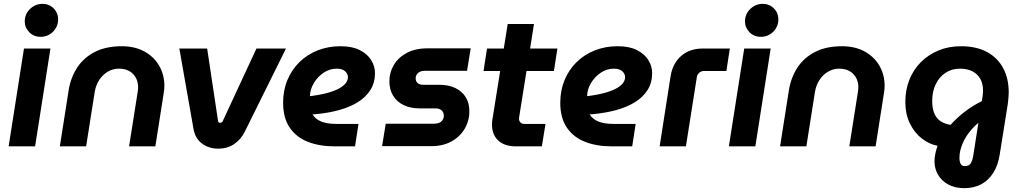

<svg xmlns="http://www.w3.org/2000/svg" viewBox="-20 -763 5323 1001"><path d="M25 0 105 -510H243L163 0ZM192 -571Q156 -571 132.5 -595Q109 -619 109 -652Q109 -677 121.5 -697.5Q134 -718 155 -730.5Q176 -743 201 -743Q236 -743 259.5 -719.5Q283 -696 283 -661Q283 -637 271 -616.5Q259 -596 238.5 -583.5Q218 -571 192 -571Z M292 0 338 -293Q349 -360 383 -411.5Q417 -463 475 -492.5Q533 -522 615 -522Q683 -522 733 -494.5Q783 -467 810 -420Q837 -373 837 -316Q837 -307 836 -296Q835 -285 833 -274L790 0H653L698 -285Q699 -291 699.5 -296.5Q700 -302 700 -307Q700 -351 673 -378Q646 -405 600 -405Q569 -405 542.5 -389.5Q516 -374 498 -347Q480 -320 474 -285L429 0Z M1117 12Q1070 12 1034 -14Q998 -40 989 -90L915 -510H1060L1117 -131Q1118 -127 1120.5 -125Q1123 -123 1127 -123Q1138 -123 1141 -131L1317 -510H1471L1256 -76Q1236 -36 1201 -12Q1166 12 1117 12Z M1724 0Q1646 0 1585.5 -23.5Q1525 -47 1490.5 -97.5Q1456 -148 1456 -227Q1456 -292 1478.5 -346Q1501 -400 1541.5 -439.5Q1582 -479 1636.5 -500.5Q1691 -522 1755 -522Q1816 -522 1855.5 -502Q1895 -482 1915 -450Q1935 -418 1935 -382Q1935 -332 1911.5 -294.5Q1888 -257 1846.5 -231Q1805 -205 1749 -189.5Q1693 -174 1628 -168Q1621 -167 1617 -167Q1613 -167 1609 -167Q1624 -142 1654.5 -129.5Q1685 -117 1734 -117H1849L1831 0ZM1596 -262Q1598 -262 1600.5 -262Q1603 -262 1607 -263Q1664 -271 1700.5 -282.5Q1737 -294 1757.5 -307.5Q1778 -321 1786 -334.5Q1794 -348 1794 -360Q1794 -378 1779.5 -391.5Q1765 -405 1735 -405Q1698 -405 1666.5 -383.5Q1635 -362 1616 -329.5Q1597 -297 1596 -264Q1596 -263 1596 -263Q1596 -263 1596 -262Z M1972 -1 1991 -118H2244Q2259 -118 2270 -123Q2281 -128 2287.5 -137.5Q2294 -147 2294 -159Q2294 -177 2282.5 -187.5Q2271 -198 2251 -198H2167Q2120 -198 2084.5 -215Q2049 -232 2029.5 -264Q2010 -296 2010 -340Q2010 -384 2032.5 -423Q2055 -462 2099.5 -486.5Q2144 -511 2209 -511H2434L2415 -394H2194Q2180 -394 2169.5 -389Q2159 -384 2153.5 -376Q2148 -368 2147 -357Q2147 -339 2157 -330Q2167 -321 2186 -321H2269Q2319 -321 2354 -304Q2389 -287 2408 -256.5Q2427 -226 2427 -183Q2427 -133 2402.5 -91.5Q2378 -50 2333.5 -25.5Q2289 -1 2229 -1Z M2670 0Q2610 0 2577.5 -30.5Q2545 -61 2545 -114Q2545 -129 2548 -145L2627 -638H2764L2689 -167Q2686 -151 2686 -144Q2686 -132 2693.5 -124.5Q2701 -117 2713 -117H2824L2805 0ZM2501 -393 2519 -510H2886L2868 -393Z M3169 0Q3091 0 3030.5 -23.5Q2970 -47 2935.5 -97.5Q2901 -148 2901 -227Q2901 -292 2923.5 -346Q2946 -400 2986.5 -439.5Q3027 -479 3081.5 -500.5Q3136 -522 3200 -522Q3261 -522 3300.5 -502Q3340 -482 3360 -450Q3380 -418 3380 -382Q3380 -332 3356.5 -294.5Q3333 -257 3291.5 -231Q3250 -205 3194 -189.5Q3138 -174 3073 -168Q3066 -167 3062 -167Q3058 -167 3054 -167Q3069 -142 3099.5 -129.5Q3130 -117 3179 -117H3294L3276 0ZM3041 -262Q3043 -262 3045.5 -262Q3048 -262 3052 -263Q3109 -271 3145.5 -282.5Q3182 -294 3202.5 -307.5Q3223 -321 3231 -334.5Q3239 -348 3239 -360Q3239 -378 3224.5 -391.5Q3210 -405 3180 -405Q3143 -405 3111.5 -383.5Q3080 -362 3061 -329.5Q3042 -297 3041 -264Q3041 -263 3041 -263Q3041 -263 3041 -262Z M3419 0 3476 -365Q3487 -433 3531.5 -471.5Q3576 -510 3644 -510H3785L3767 -393H3650Q3637 -393 3626 -384Q3615 -375 3613 -361L3556 0Z M3780 0 3860 -510H3998L3918 0ZM3947 -571Q3911 -571 3887.5 -595Q3864 -619 3864 -652Q3864 -677 3876.5 -697.5Q3889 -718 3910 -730.5Q3931 -743 3956 -743Q3991 -743 4014.5 -719.5Q4038 -696 4038 -661Q4038 -637 4026 -616.5Q4014 -596 3993.5 -583.5Q3973 -571 3947 -571Z M4047 0 4093 -293Q4104 -360 4138 -411.5Q4172 -463 4230 -492.5Q4288 -522 4370 -522Q4438 -522 4488 -494.5Q4538 -467 4565 -420Q4592 -373 4592 -316Q4592 -307 4591 -296Q4590 -285 4588 -274L4545 0H4408L4453 -285Q4454 -291 4454.5 -296.5Q4455 -302 4455 -307Q4455 -351 4428 -378Q4401 -405 4355 -405Q4324 -405 4297.5 -389.5Q4271 -374 4253 -347Q4235 -320 4229 -285L4184 0Z M5008 218Q4959 218 4924 199Q4889 180 4870.5 148Q4852 116 4852 79Q4852 58 4857 35.5Q4862 13 4868 -3Q4825 -11 4786.5 -40.5Q4748 -70 4724 -119Q4700 -168 4700 -232Q4700 -294 4721 -347Q4742 -400 4781 -439Q4820 -478 4873 -500Q4926 -522 4990 -522Q5070 -522 5125.5 -492Q5181 -462 5210 -408Q5239 -354 5239 -281Q5239 -267 5237.5 -251.5Q5236 -236 5234 -220L5192 43Q5183 100 5158 139Q5133 178 5095 198Q5057 218 5008 218ZM5010 103Q5032 103 5041 88.5Q5050 74 5054 49L5081 -123Q5062 -107 5046.5 -89.5Q5031 -72 5019 -53.5Q5007 -35 4999 -16Q4991 3 4986.5 22Q4982 41 4982 60Q4982 78 4988 90.5Q4994 103 5010 103ZM4936 -112Q4964 -144 5004 -176Q5044 -208 5099 -236L5103 -263Q5104 -271 5104.5 -277.5Q5105 -284 5105 -291Q5105 -327 5090.5 -352.5Q5076 -378 5049 -391.5Q5022 -405 4985 -405Q4942 -405 4909.5 -383.5Q4877 -362 4858.5 -324Q4840 -286 4840 -235Q4840 -199 4850.5 -173Q4861 -147 4882.5 -132Q4904 -117 4936 -112Z"/></svg>

Font: MuseoModerno Thin SemiBold
Style: Italic
Weight: 600
Italic angle: -9°
Version: Version 1.003